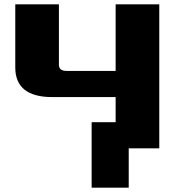

<svg xmlns="http://www.w3.org/2000/svg" viewBox="-20 -680 820 880"><path d="M50 -371V-660H250V-383Q250 -355 285 -355H510V-660H710V0H570V180H400V-120H510V-235H220Q50 -235 50 -371Z"/></svg>

Font: Xolonium
Style: Bold
Weight: 700
Designer: Severin Meyer
Version: Version 4.2